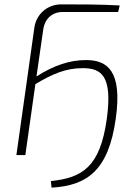

<svg xmlns="http://www.w3.org/2000/svg" viewBox="-20 -710 619 879"><path d="M266 -655H521L528 -685C440 -690 350 -690 260 -690C197 -690 145 -645 137 -581L55 0H96L142 -325C218 -370 279 -398 359 -398C444 -398 496 -363 469 -166C438 57 355 104 213 119L216 149C380 140 477 69 510 -167C541 -386 471 -435 374 -435C300 -435 229 -412 147 -360L178 -575C185 -624 219 -655 266 -655Z"/></svg>

Font: Exo 2 Extra Light
Style: Italic
Weight: 250
Italic angle: -8°
Designer: Natanael Gama
Version: Version 1.001;PS 001.001;hotconv 1.0.88;makeotf.lib2.5.64775